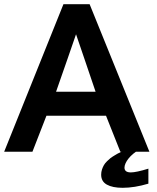

<svg xmlns="http://www.w3.org/2000/svg" viewBox="-24 -731 756 925"><path d="M566.9 173.8Q518.1 173.8 490.7 158.4Q463.4 143.1 463.4 110.8Q463.4 97.7 467.3 85.7Q471.2 73.7 476.6 64.5Q481.9 55.2 491.7 45.7Q501.5 36.1 508.8 30.3Q512.7 27.3 518.1 23.9Q523.4 20.5 529.1 17.1Q534.7 13.7 539.8 10.7Q544.9 7.8 548.3 6.3L566.9 -2.9L582.5 -10.3L648.4 -11.2Q631.3 -1.5 617.9 9.8Q604.5 21 595.2 32.7Q585.9 44.4 580.8 55.9Q575.7 67.4 575.7 76.7Q575.7 99.6 606.4 99.6Q632.3 99.6 690.9 81.5V153.8Q624 173.8 566.9 173.8ZM436.5 -289.1Q408.2 -372.6 384.8 -441.4Q361.3 -510.3 342.3 -565.9Q326.7 -519.5 302.5 -450.7Q278.3 -381.8 246.1 -289.1ZM-3.9 0 281.7 -710.9H407.7L695.8 0H555.7L486.8 -173.3H199.7L132.3 0Z"/></svg>

Font: Ride
Style: Bold
Weight: 700
Version: Version 3.000